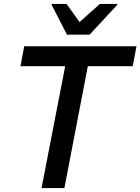

<svg xmlns="http://www.w3.org/2000/svg" viewBox="-20 -955 713 975"><path d="M103 -720H673L654 -619H426L307 0H191L311 -619H84ZM320 -779 242 -931V-935H318L384 -843L487 -935H576V-931L435 -779Z"/></svg>

Font: Kufam Medium
Style: Italic
Weight: 500
Italic angle: -11°
Designer: Artur Schmal
Foundry: Original Type
Version: Version 1.301; ttfautohint (v1.8.3)